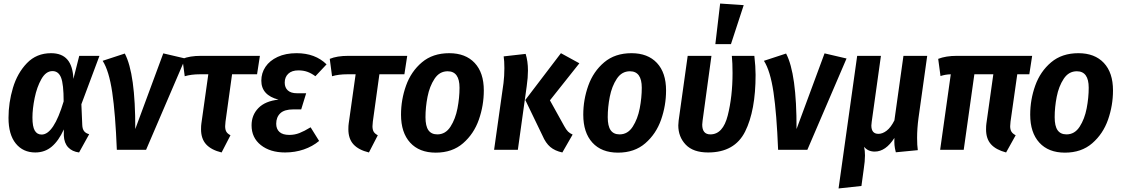

<svg xmlns="http://www.w3.org/2000/svg" viewBox="-20 -845 6328 1083"><path d="M394 -400 427 -530H541L439 -257L444 -140Q445 -117 454.5 -105Q464 -93 483 -88L426 15Q387 10 364.5 -14Q342 -38 340 -80V-115Q311 -51 272 -18Q233 15 179 15Q110 15 69 -35.5Q28 -86 28 -180Q28 -266 53 -349.5Q78 -433 132 -489Q186 -545 268 -545Q329 -545 360 -509Q391 -473 394 -400ZM163 -182Q163 -131 176 -108.5Q189 -86 215 -86Q283 -86 339 -273Q339 -370 324.5 -407Q310 -444 276 -444Q239 -444 213.5 -399Q188 -354 175.5 -292.5Q163 -231 163 -182Z M743 -117 901 -544 1025 -515 804 0H639Q631 -203 613 -324.5Q595 -446 559 -502L684 -543Q744 -429 743 -117Z M1252 -159Q1250 -139 1250 -133Q1250 -114 1256.5 -102.5Q1263 -91 1280 -82L1230 15Q1172 1 1143 -30.5Q1114 -62 1114 -116Q1114 -137 1116 -149L1155 -426H1108Q1059 -426 1022 -415L1009 -513Q1050 -530 1114 -530H1446L1430 -426H1289Z M1399 -138Q1399 -196 1437.5 -235.5Q1476 -275 1551 -283Q1454 -308 1454 -390Q1454 -433 1477.5 -468Q1501 -503 1546 -524Q1591 -545 1653 -545Q1758 -545 1822 -482L1759 -415Q1736 -432 1713.5 -440Q1691 -448 1663 -448Q1626 -448 1606 -429Q1586 -410 1586 -379Q1586 -351 1603.5 -335Q1621 -319 1655 -319H1707L1679 -228H1635Q1584 -228 1561 -206Q1538 -184 1538 -147Q1538 -117 1556.5 -100.5Q1575 -84 1612 -84Q1642 -84 1669 -94.5Q1696 -105 1732 -127L1780 -50Q1743 -19 1693.5 -2Q1644 15 1588 15Q1504 15 1451.5 -26.5Q1399 -68 1399 -138Z M2083 -159Q2081 -139 2081 -133Q2081 -114 2087.5 -102.5Q2094 -91 2111 -82L2061 15Q2003 1 1974 -30.5Q1945 -62 1945 -116Q1945 -137 1947 -149L1986 -426H1939Q1890 -426 1853 -415L1840 -513Q1881 -530 1945 -530H2277L2261 -426H2120Z M2242 -198Q2242 -283 2270.5 -362.5Q2299 -442 2360 -493.5Q2421 -545 2514 -545Q2606 -545 2657.5 -490Q2709 -435 2709 -335Q2709 -250 2681 -170Q2653 -90 2592 -37Q2531 16 2438 16Q2345 16 2293.5 -40.5Q2242 -97 2242 -198ZM2572 -350Q2572 -443 2505 -443Q2459 -443 2431 -400.5Q2403 -358 2391.5 -299Q2380 -240 2380 -184Q2380 -134 2396.5 -110.5Q2413 -87 2447 -87Q2493 -87 2521 -130.5Q2549 -174 2560.5 -234Q2572 -294 2572 -350Z M3040 -80 2943 -281 3144 -545 3248 -488 3082 -279 3163 -133Q3174 -113 3184 -103Q3194 -93 3210 -86L3152 15Q3110 6 3084 -16Q3058 -38 3040 -80ZM2820 -376Q2825 -416 2825 -460Q2825 -502 2821 -527L2945 -541Q2958 -500 2958 -447Q2958 -408 2951 -359L2901 0H2767Z M3270 -198Q3270 -283 3298.5 -362.5Q3327 -442 3388 -493.5Q3449 -545 3542 -545Q3634 -545 3685.5 -490Q3737 -435 3737 -335Q3737 -250 3709 -170Q3681 -90 3620 -37Q3559 16 3466 16Q3373 16 3321.5 -40.5Q3270 -97 3270 -198ZM3600 -350Q3600 -443 3533 -443Q3487 -443 3459 -400.5Q3431 -358 3419.5 -299Q3408 -240 3408 -184Q3408 -134 3424.5 -110.5Q3441 -87 3475 -87Q3521 -87 3549 -130.5Q3577 -174 3588.5 -234Q3600 -294 3600 -350Z M4242 -423Q4242 -221 4183 -103Q4124 15 3974 15Q3890 15 3848 -29Q3806 -73 3806 -138Q3806 -147 3808 -165L3859 -530H3993L3943 -164Q3941 -148 3941 -142Q3941 -87 3987 -87Q4058 -87 4085 -194Q4112 -301 4112 -433Q4112 -490 4108 -530H4235Q4242 -469 4242 -423ZM4175 -816 4103 -596H4015L4042 -825Z M4473 -117 4631 -544 4755 -515 4534 0H4369Q4361 -203 4343 -324.5Q4325 -446 4289 -502L4414 -543Q4474 -429 4473 -117Z M5153 -67Q5153 -25 5157 2L5033 14Q5027 -9 5025.5 -26.5Q5024 -44 5025 -67Q4976 10 4914 10Q4876 10 4854 -17Q4859 5 4859 32Q4859 64 4852 109L4839 204L4710 218L4815 -530H4949L4897 -158Q4895 -142 4895 -137Q4895 -90 4935 -90Q4958 -90 4981.5 -108Q5005 -126 5025 -166L5076 -530H5210L5161 -180Q5153 -121 5153 -67Z M5680 -159Q5678 -139 5678 -133Q5678 -114 5685 -102.5Q5692 -91 5709 -82L5655 15Q5598 0 5570 -31Q5542 -62 5542 -115Q5542 -137 5544 -149L5583 -426H5476L5416 0H5283L5343 -426Q5311 -425 5285 -416L5272 -513Q5315 -530 5378 -530H5802L5786 -426H5718Z M5791 -198Q5791 -283 5819.5 -362.5Q5848 -442 5909 -493.5Q5970 -545 6063 -545Q6155 -545 6206.5 -490Q6258 -435 6258 -335Q6258 -250 6230 -170Q6202 -90 6141 -37Q6080 16 5987 16Q5894 16 5842.5 -40.5Q5791 -97 5791 -198ZM6121 -350Q6121 -443 6054 -443Q6008 -443 5980 -400.5Q5952 -358 5940.5 -299Q5929 -240 5929 -184Q5929 -134 5945.5 -110.5Q5962 -87 5996 -87Q6042 -87 6070 -130.5Q6098 -174 6109.5 -234Q6121 -294 6121 -350Z"/></svg>

Font: Fira Sans Condensed SemiBold
Style: Italic
Weight: 600
Width: 3
Italic angle: -8°
Designer: bBox Type GmbH & Carrois Corporate GbR & Edenspiekermann AG
Foundry: bBox Type GmbH & Carrois Corporate GbR & Edenspiekermann AG
Version: Version 4.301